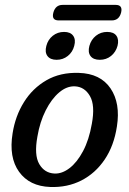

<svg xmlns="http://www.w3.org/2000/svg" viewBox="-20 -755 528 785"><path d="M302 -457Q390.5 -454.5 431.8 -393.8Q473 -333 458 -238Q446 -159 408 -102.8Q370 -46.5 312.8 -17.2Q255.5 12 185.5 9.5Q100.5 6.5 58 -52.5Q15.5 -111.5 31.5 -210Q42.5 -280.5 77.8 -337.2Q113 -394 169.8 -426.8Q226.5 -459.5 302 -457ZM202.5 -45.5Q233.5 -44 264.2 -67.5Q295 -91 319.5 -137Q344 -183 355.5 -249Q369.5 -324.5 347.8 -362.2Q326 -400 286.5 -402Q253 -403.5 221.8 -377Q190.5 -350.5 166.8 -303.5Q143 -256.5 133 -197Q119 -121 140.5 -84.2Q162 -47.5 202.5 -45.5ZM211.5 -510.5Q185.5 -510.5 174 -526Q162.5 -541.5 169.5 -567.5Q176 -593 195.8 -608.8Q215.5 -624.5 242 -624.5Q268 -624.5 279.2 -608.8Q290.5 -593 283.5 -567.5Q277 -542 257.2 -526.2Q237.5 -510.5 211.5 -510.5ZM388 -510.5Q361.5 -510.5 350 -526Q338.5 -541.5 345.5 -567.5Q352.5 -593 372.2 -608.8Q392 -624.5 418 -624.5Q445 -624.5 456 -608.8Q467 -593 460.5 -567.5Q453.5 -542 434 -526.2Q414.5 -510.5 388 -510.5ZM198 -703Q206.5 -735 236 -735H453Q483 -735 475 -703Q466.5 -671.5 437 -671.5H220Q190 -671.5 198 -703Z"/></svg>

Font: Fraunces 72pt SuperSoft
Style: Italic
Weight: 400
Italic angle: -16°
Version: Version 1.000;[b76b70a41]